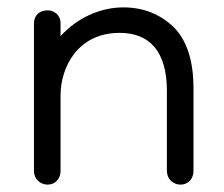

<svg xmlns="http://www.w3.org/2000/svg" viewBox="-20 -484 608 520"><path d="M469 16C490 16 504 0 504 -21V-245C504 -320 486 -375 450 -411C413 -446 368 -464 314 -464C250 -464 187 -434 144 -386V-421C144 -444 126 -456 109 -456C89 -456 72 -444 72 -421V-21C72 0 88 16 109 16C130 16 144 0 144 -21V-226C144 -301 190 -395 304 -395C385 -395 432 -345 432 -238V-21C432 0 448 16 469 16Z"/></svg>

Font: Dongle Light
Style: Regular
Weight: 300
Designer: Yanghee Ryu
Foundry: Yanghee Ryu
Version: Version 2.000